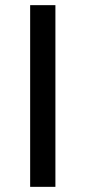

<svg xmlns="http://www.w3.org/2000/svg" viewBox="-20 -725 332 745"><path d="M97 0V-705H195V0Z"/></svg>

Font: Nunito Sans 12pt ExtraLight 9pt Medium
Style: Regular
Weight: 500
Version: Version 3.101;gftools[0.9.27]